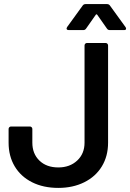

<svg xmlns="http://www.w3.org/2000/svg" viewBox="-20 -910 636 938"><path d="M22 -213V-280Q22 -285 25.5 -288.5Q29 -292 34 -292H126Q131 -292 134.5 -288.5Q138 -285 138 -280V-213Q138 -159 172.5 -125.5Q207 -92 265 -92Q321 -92 357 -125.5Q393 -159 393 -213V-688Q393 -693 396.5 -696.5Q400 -700 405 -700H496Q501 -700 504.5 -696.5Q508 -693 508 -688V-213Q508 -147 477.5 -97Q447 -47 391.5 -19.5Q336 8 265 8Q192 8 137 -19.5Q82 -47 52 -97Q22 -147 22 -213ZM308 -778 384 -883Q389 -890 398 -890H503Q512 -890 517 -883L593 -778Q596 -774 596 -770Q596 -763 586 -763H516Q507 -763 502 -771L455 -838Q453 -840 451 -840Q449 -840 448 -838L401 -771Q396 -763 387 -763H316Q308 -763 306 -767.5Q304 -772 308 -778Z"/></svg>

Font: Amber EN SemiBold
Style: Regular
Weight: 600
Designer: Jeremy Tribby
Foundry: Tribby Type
Version: Version 1.408 November 24, 2021